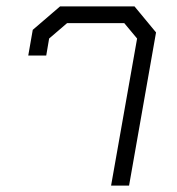

<svg xmlns="http://www.w3.org/2000/svg" viewBox="-20 -578 551 598"><path d="M407 -458 367 -506H189L133 -458L124 -405H68L82 -485L167 -558H399L466 -477L382 0H326Z"/></svg>

Font: Chakra Petch Light
Style: Italic
Weight: 300
Italic angle: -10°
Designer: Katatrad Aksorn Co.,Ltd.
Foundry: Cadson Demak Co.,Ltd.
Version: Version 1.000; ttfautohint (v1.6)